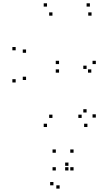

<svg xmlns="http://www.w3.org/2000/svg" viewBox="-20 -760 660 1164"><path d="M510 10V-10H490V10ZM561 -47V-67H541V-47ZM561 -371.5V-391.5H541V-371.5ZM338 -371.5V-391.5H318V-371.5ZM338 -319.5V-339.5H318V-319.5ZM533.5 -319.5V-339.5H513.5V-319.5ZM505 -342V-362H485V-342ZM505 -78V-98H485V-78ZM475 -45V-65H455V-45ZM298 -45V-65H278V-45ZM138 -275V-295H118V-275ZM138 -440V-460H118V-440ZM298 -665V-685H278V-665ZM535 -665V-685H515V-665ZM525 -720V-740H505V-720ZM265 -720V-740H245V-720ZM75 -455V-475H55V-455ZM75 -260V-280H55V-260ZM265 10V-10H245V10ZM395 273.5V253.5H375V273.5ZM395 245.5V225.5H375V245.5ZM304 363.5V343.5H284V363.5ZM341.5 383.5V363.5H321.5V383.5ZM426 273.5V253.5H406V273.5ZM426 166V146H406V166ZM318.5 166V146H298.5V166ZM318.5 273.5V253.5H298.5V273.5Z"/></svg>

Font: Monaspace Krypton Dots Var
Style: Regular
Weight: 400
Designer: Riley Cran and the Lettermatic Team
Version: Version 1.100 (Monaspace Krypton Dots)